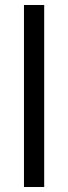

<svg xmlns="http://www.w3.org/2000/svg" viewBox="-20 -749 273 769"><path d="M76 0V-729H157V0Z"/></svg>

Font: Mona Sans
Style: Regular
Weight: 400
Designer: Deni Anggara
Foundry: GitHub
Version: Version 2.000;Glyphs 3.2.3 (3260)